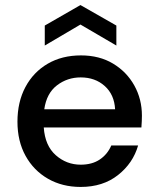

<svg xmlns="http://www.w3.org/2000/svg" viewBox="-20 -727 624 759"><path d="M299 12Q226 12 169.5 -20.5Q113 -53 81 -111Q49 -169 49 -246Q49 -324 80.5 -383Q112 -442 168.5 -475Q225 -508 300 -508Q373 -508 427 -475.5Q481 -443 511 -389Q541 -335 541 -270Q541 -260 540.5 -248.5Q540 -237 539 -223H153Q158 -151 200.5 -113.5Q243 -76 299 -76Q344 -76 374.5 -96.5Q405 -117 420 -152H526Q506 -82 446.5 -35Q387 12 299 12ZM299 -421Q246 -421 205 -389.5Q164 -358 155 -295H435Q432 -353 394 -387Q356 -421 299 -421ZM157 -547V-626L298 -707L440 -626V-547L298 -630Z"/></svg>

Font: Firefly Display Medium
Style: Regular
Weight: 500
Designer: Colophon Foundry, Jonny Pinhorn
Foundry: Colophon Foundry
Version: Version 1.200; ttfautohint (v1.8.3)